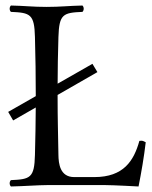

<svg xmlns="http://www.w3.org/2000/svg" viewBox="-20 -670 552 695"><path d="M314.6 -439 188.6 -367.1C188.8 -424.4 189.5 -469.1 191.5 -536C194 -619 208.5 -624 278.5 -627C284.5 -633 284.5 -644 278.5 -650C229.5 -649 199.2 -645 148.5 -645C98.2 -645 69.5 -649 19.5 -650C13.5 -644 13.5 -633 19.5 -627C89.5 -624 104.5 -619 106.5 -536C108.5 -453.3 109.5 -404.4 109.5 -322L9.6 -265L27.6 -234L109.4 -280.9C109.1 -221 108.2 -177.7 106.5 -109C104.5 -26 89.5 -21 19.5 -18C13.5 -12 13.5 -1 19.5 5C68.5 4 119.5 0 149.5 0H362.2C389.5 0 481.5 5 481.5 5C491.5 -45 501.5 -103 507.5 -155C497.7 -159.7 496.9 -161.8 484.5 -160C464.5 -88 427.5 -29 321.5 -29H248.5C197 -29 192 -78 191.5 -109C190.2 -191.5 188.5 -237 188.5 -320V-326.3L332.6 -409Z"/></svg>

Font: Libertinus Serif Display
Style: Regular
Weight: 400
Designer: Philipp H. Poll
Foundry: Khaled Hosny
Version: Version 6.1